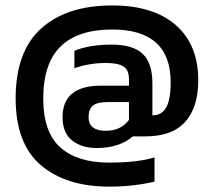

<svg xmlns="http://www.w3.org/2000/svg" viewBox="-20 -557 793 712"><path d="M553 116.7V26.7Q490.5 46 383.5 46Q266.9 46 203.7 -10.4Q140.4 -66.8 140.4 -190.9Q140.4 -322.1 204.8 -384.8Q269.2 -447.6 396.2 -447.6Q504.3 -447.6 558.6 -398.7Q612.8 -349.9 612.8 -252.4Q612.8 -187.9 596.2 -158.5Q579.7 -129.1 545.1 -129.1V-248.6Q545.1 -323.5 508.9 -357.6Q472.7 -391.6 393.2 -391.6Q354.1 -391.6 317.5 -385.6Q280.9 -379.5 255.9 -368.5V-304Q311.5 -323.4 370.7 -323.4Q406 -323.4 424.7 -316.7Q443.3 -310 450.8 -297.5Q458.3 -285 458.3 -260.1V-239.4H355Q212 -239.4 212 -122.3Q212 -64.5 247.2 -36.3Q282.4 -8.1 338.4 -8.1Q422.3 -8.1 472.8 -51.3H520.5Q618 -51.3 666.6 -105Q715.2 -158.7 715.2 -259.5Q715.2 -391.3 631.7 -464.1Q548.1 -536.8 396.2 -536.8Q227.4 -536.8 132.7 -451.5Q38 -366.1 38 -192.1Q38 -24.6 131.2 55.2Q224.5 135.1 385.8 135.1Q472.9 135.1 553 116.7ZM308.5 -122.7Q308.5 -151.7 324.2 -165Q339.9 -178.4 377.6 -178.4H458.3V-112.2Q441.6 -91.3 421.1 -81.7Q400.5 -72 371.9 -72Q341.5 -72 325 -84.1Q308.5 -96.1 308.5 -122.7Z"/></svg>

Font: Arad-FD-VF Thin
Style: Regular
Weight: 100
Designer: Mohammad Darvishi
Version: Version 1.010;September 21, 2024;FontCreator 15.0.0.2992 64-